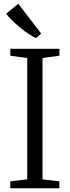

<svg xmlns="http://www.w3.org/2000/svg" viewBox="-20 -1003 371 1023"><path d="M125 -47.5V-694L35 -706V-743H296.5V-706L206.5 -694V-47.5L296.5 -36.5V0H35V-37ZM171.5 -800.5Q154 -808 131.5 -823Q109 -838 86.5 -856.5Q64 -875 44.5 -894.2Q25 -913.5 13 -930L77.5 -983L199.5 -824L172.5 -800.5Z"/></svg>

Font: Merriweather 48pt Light
Style: Regular
Weight: 300
Version: Version 2.100